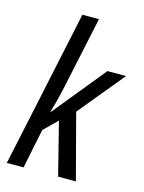

<svg xmlns="http://www.w3.org/2000/svg" viewBox="-115 -829 672 897"><g transform="rotate(15 220.5 -380.0)"><path d="M8 0H89L128 -191L192 -254L256 0H342L259 -315L441 -536H351L145 -283H143C154 -320 165 -362 176 -413L250 -760H170Z"/></g></svg>

Font: Noto Sans Condensed
Style: Italic
Weight: 400
Width: 3
Italic angle: -12°
Designer: Monotype Design Team
Foundry: Monotype Imaging Inc.
Version: Version 2.013